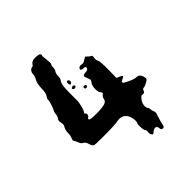

<svg xmlns="http://www.w3.org/2000/svg" viewBox="-207 -791 1050 1050"><g transform="rotate(-45 318.5 -266.0)"><path d="M197 -637Q206 -650 231 -650Q267 -650 267 -636Q267 -633 266 -631Q265 -629 265 -627Q265 -622 267.5 -601.5Q270 -581 270 -573Q270 -566 268 -564Q263 -556 263 -543Q263 -527 256 -518Q249 -509 249 -489Q249 -471 240 -460Q228 -446 228 -386V-376V-322Q228 -307 221.5 -282Q215 -257 209 -250Q202 -243 209 -240Q215 -236 213.5 -227Q212 -218 205 -214Q198 -210 200 -203Q203 -196 255 -196Q300 -197 317.5 -203Q335 -209 337 -224Q339 -237 349 -245Q361 -252 351 -262Q342 -272 342 -296Q342 -322 352 -335Q360 -345 360 -350Q360 -354 355 -366Q348 -385 348 -388Q348 -397 369 -398Q390 -399 391 -411Q392 -418 389.5 -420Q387 -422 378 -422Q359 -422 359 -431Q359 -435 363 -439Q369 -447 383 -444Q384 -444 386.5 -443.5Q389 -443 390 -443Q401 -443 413 -452Q425 -460 428 -460Q431 -460 437 -453Q444 -444 454 -440Q462 -438 459 -422Q456 -407 463 -393Q468 -383 468 -344V-318L467 -257L484 -250Q500 -243 500 -239Q500 -236 486 -229.5Q472 -223 472 -217Q472 -211 502 -197Q532 -183 546 -183Q573 -183 579 -150Q580 -146 580 -141Q580 -133 562 -124Q544 -114 534 -114Q526 -114 522 -101Q517 -89 505 -92Q504 -92 502 -92L501 -93Q493 -93 480 -76Q467 -57 467 -39Q467 -26 474 -18Q478 -11 478 -1.5Q478 8 482 15Q488 25 483 39Q469 81 464 106Q462 119 451 118Q439 116 439 106Q438 85 424 85Q413 85 402 95Q394 102 391 102Q388 102 384 96Q378 86 380 74Q382 60 378 58Q370 52 370 13Q370 3 372 -1Q376 -5 376 -18Q376 -40 366 -60Q351 -88 318 -88Q310 -88 307 -87Q289 -81 182 -81Q126 -81 120 -84Q110 -90 105 -109Q100 -129 86 -135Q76 -140 70.5 -155.5Q65 -171 61 -175Q54 -183 60 -196Q67 -210 67 -232Q67 -252 76 -268Q82 -277 82 -286Q82 -289 80 -299Q78 -309 78 -311Q78 -319 86 -330Q92 -338 92.5 -350.5Q93 -363 97 -370Q103 -380 110.5 -402.5Q118 -425 118 -433Q118 -446 125 -454Q137 -470 137 -506Q138 -545 149 -562Q159 -580 159 -594Q159 -606 166.5 -615.5Q174 -625 182 -625Q190 -625 197 -637ZM266 -436Q273 -436 275.5 -428.5Q278 -421 273 -414Q267 -407 262.5 -410.5Q258 -414 258 -425Q258 -436 266 -436ZM258 -392Q272 -400 277 -388Q279 -382 270.5 -379Q262 -376 257 -381Q250 -388 258 -392ZM303 -346Q303 -352 313 -352Q321 -352 322.5 -345.5Q324 -339 316 -336Q303 -331 303 -346Z"/></g></svg>

Font: Senatorium Sm3
Style: Regular
Weight: 400
Designer: crossinguard
Version: Version 001.006